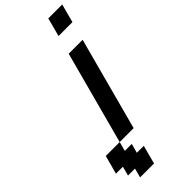

<svg xmlns="http://www.w3.org/2000/svg" viewBox="-384 -922 1218 1218"><g transform="rotate(-45 225.0 -312.5)"><path d="M58.1 250H183.1Q188.5 229 199.5 187.3Q210.4 145.5 216.3 125H153.8L170.9 62.5H108.4L125 0H0Q-5.4 21 -16.6 62.5Q-27.8 104 -33.7 125H28.8L12.2 187.5H74.7ZM125 0H250Q277.8 -104 333.7 -312.3Q389.6 -520.5 417.5 -625H292.5Q264.6 -520.5 208.7 -312.3Q152.8 -104 125 0ZM326.2 -750H451.2Q456.5 -771 467.5 -812.5Q478.5 -854 484.4 -875H359.4Q354 -854 343 -812.5Q332 -771 326.2 -750Z"/></g></svg>

Font: Faithful 32x
Style: Oblique
Weight: 400
Foundry: Faithful Resource Pack
Version: Version 1.0; January 27, 2023